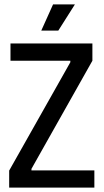

<svg xmlns="http://www.w3.org/2000/svg" viewBox="-20 -859 474 879"><path d="M22 0V-78L302 -574V-581H28V-660H403V-581L124 -86V-79H412V0ZM247 -719H169L223 -839H323Z"/></svg>

Font: Bricolage Grotesque 72pt SemiCondensed
Style: Regular
Weight: 400
Width: 4
Designer: Mathieu Triay
Foundry: Atelier Triay
Version: Version 1.001;gftools[0.9.33.dev8+g029e19f]